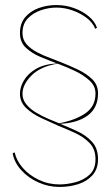

<svg xmlns="http://www.w3.org/2000/svg" viewBox="-20 -730 438 760"><path d="M38 -127Q45 -94 70.5 -65Q96 -36 134 -18Q172 0 215 0Q245 0 278 -8.5Q311 -17 334.5 -38.5Q358 -60 358 -100Q358 -140 334 -164.5Q310 -189 275.5 -204.5Q241 -220 209 -233Q178 -247 143 -263Q108 -279 83.5 -302.5Q59 -326 59 -359Q59 -385 74.5 -411.5Q90 -438 122 -457Q154 -476 205 -479Q173 -491 139.5 -505Q106 -519 82.5 -541Q59 -563 59 -599Q59 -637 79.5 -661.5Q100 -686 133 -698Q166 -710 203 -710Q240 -710 273 -698Q306 -686 330.5 -666Q355 -646 364 -620L357 -616Q347 -641 322.5 -659.5Q298 -678 266.5 -689Q235 -700 203 -700Q173 -700 142 -689.5Q111 -679 90 -657Q69 -635 69 -599Q69 -573 85.5 -554.5Q102 -536 127 -523Q152 -510 178 -500.5Q204 -491 223 -483Q256 -470 289.5 -454Q323 -438 345.5 -416Q368 -394 368 -360Q368 -303 327.5 -273Q287 -243 218 -240Q250 -227 285 -211Q320 -195 344 -169Q368 -143 368 -100Q368 -61 346 -36.5Q324 -12 289.5 -1Q255 10 215 10Q173 10 133 -7.5Q93 -25 65 -55.5Q37 -86 30 -123ZM69 -359Q69 -335 84.5 -316.5Q100 -298 123.5 -284Q147 -270 171.5 -259.5Q196 -249 214 -242Q278 -254 318 -281.5Q358 -309 358 -360Q358 -390 333.5 -412Q309 -434 276 -449.5Q243 -465 216 -475Q212 -477 208 -478Q140 -467 104.5 -431Q69 -395 69 -359Z"/></svg>

Font: Jost* Hairline
Style: Regular
Weight: 100
Version: Version 3.7